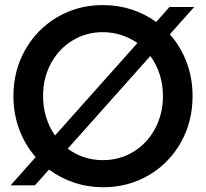

<svg xmlns="http://www.w3.org/2000/svg" viewBox="-20 -748 832 775"><path d="M177.7 -63.5 121.1 0H22.9L124 -113.8Q81.1 -162.6 57.6 -225.8Q34.2 -289.1 34.2 -360.4Q34.2 -462.9 81.8 -546.9Q129.4 -630.9 211.9 -679.2Q294.4 -727.5 395 -727.5Q455.6 -727.5 510.3 -710Q564.9 -692.4 610.4 -659.2L664.1 -719.7H763.7L665.5 -609.4Q709.5 -560.1 733.4 -496.3Q757.3 -432.6 757.3 -359.9Q757.3 -256.8 710 -172.9Q662.6 -88.9 580.1 -40.5Q497.6 7.8 396.5 7.8Q335.4 7.8 279.8 -10.7Q224.1 -29.3 177.7 -63.5ZM637.7 -360.4Q637.7 -406.7 624.5 -447.8Q611.3 -488.8 586.9 -522L253.4 -147.9Q283.2 -125.5 319.3 -113.5Q355.5 -101.6 395 -101.6Q463.4 -101.6 518.8 -135.5Q574.2 -169.4 606 -228.8Q637.7 -288.1 637.7 -360.4ZM202.1 -201.2 534.7 -574.2Q504.4 -595.2 469 -606.7Q433.6 -618.2 395 -618.2Q328.1 -618.2 272.9 -584.7Q217.8 -551.3 185.8 -492.4Q153.8 -433.6 153.8 -360.4Q153.8 -314.9 166.3 -274.7Q178.7 -234.4 202.1 -201.2Z"/></svg>

Font: Reddit Sans SemiBold
Style: Regular
Weight: 600
Designer: Stephen Hutchings
Foundry: Reddit
Version: Version 1.013